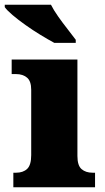

<svg xmlns="http://www.w3.org/2000/svg" viewBox="-44 -786 440 806"><path d="M12 0V-61H24Q53 -61 70 -77Q87 -93 87 -135V-409Q87 -446 69 -460.5Q51 -475 24 -475H5V-536H281V-131Q281 -91 298.5 -76Q316 -61 344 -61H355V0ZM184 -606Q158 -620 126 -639.5Q94 -659 63 -681Q32 -703 8.5 -723Q-15 -743 -24 -756V-766H170Q181 -744 200 -717Q219 -690 239.5 -664Q260 -638 274 -619V-606Z"/></svg>

Font: Noto Serif Hentaigana Black
Style: Regular
Weight: 900
Designer: Kazuhiro Yamada
Foundry: nipponia
Version: Version 1.000; ttfautohint (v1.8.4.7-5d5b)